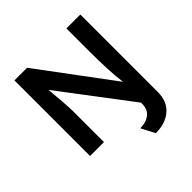

<svg xmlns="http://www.w3.org/2000/svg" viewBox="-229 -879 1257 1257"><g transform="rotate(-45 399.0 -250.5)"><path d="M504 199 455 104Q510 104 543.5 77.5Q577 51 577 -1V-11L208 -498Q214 -433 218.5 -372.5Q223 -312 223 -279V0H94V-700H211L590 -191Q582 -253 578.5 -326Q575 -399 575 -490V-700H704V19Q704 104 649.5 151.5Q595 199 504 199Z"/></g></svg>

Font: Lexend Deca Medium
Style: Regular
Weight: 500
Designer: Bonnie Shaver-Troup, Thomas Jockin
Foundry: Lexend
Version: Version 1.008; ttfautohint (v1.8.4.7-5d5b)